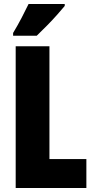

<svg xmlns="http://www.w3.org/2000/svg" viewBox="-20 -947 468 967"><path d="M59 0V-714H229V-146H415V0ZM306 -917Q292 -900 268.5 -873.5Q245 -847 217.5 -819Q190 -791 165 -767H46V-781Q70 -821 89 -857.5Q108 -894 124 -927H306Z"/></svg>

Font: Noto Sans Malayalam ExtraCondensed Black
Style: Regular
Weight: 900
Width: 2
Designer: Jelle Bosma - Monotype Design Team
Foundry: Monotype Imaging Inc.
Version: Version 2.104; ttfautohint (v1.8.4.7-5d5b)